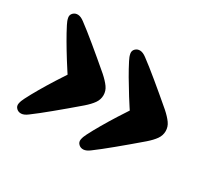

<svg xmlns="http://www.w3.org/2000/svg" viewBox="-102 -649 876 805"><g transform="rotate(30 336.0 -246.5)"><path d="M632 -247Q632 -226 619.5 -208.2Q607 -190.5 584 -170.5Q556 -146.5 530.2 -124.8Q504.5 -103 481.2 -84Q458 -65 438 -49Q418 -33 401.5 -21Q385 -8.5 371.5 -7.8Q358 -7 348.5 -16Q338.5 -25.5 341 -39.2Q343.5 -53 352 -69Q366.5 -97.5 385 -129.2Q403.5 -161 426.5 -197.5Q449.5 -234 478 -277V-217Q449.5 -259.5 426.5 -296.2Q403.5 -333 385 -364.8Q366.5 -396.5 352 -425Q343.5 -441 341 -454.8Q338.5 -468.5 348.5 -478Q358 -487 371.5 -486.2Q385 -485.5 401.5 -473Q418 -461 438 -445Q458 -429 481.2 -410Q504.5 -391 530.2 -369.2Q556 -347.5 584 -323.5Q607 -303 619.5 -285.5Q632 -268 632 -247ZM331 -247Q331 -226 318.5 -208.2Q306 -190.5 283 -170.5Q255 -146.5 229.2 -124.8Q203.5 -103 180.2 -84Q157 -65 137 -49Q117 -33 100.5 -21Q84 -8.5 70.5 -7.8Q57 -7 47.5 -16Q37.5 -25.5 40 -39.2Q42.5 -53 51 -69Q65.5 -97.5 84 -129.2Q102.5 -161 125.5 -197.5Q148.5 -234 177 -277V-217Q148.5 -259.5 125.5 -296.2Q102.5 -333 84 -364.8Q65.5 -396.5 51 -425Q42.5 -441 40 -454.8Q37.5 -468.5 47.5 -478Q57 -487 70.5 -486.2Q84 -485.5 100.5 -473Q117 -461 137 -445Q157 -429 180.2 -410Q203.5 -391 229.2 -369.2Q255 -347.5 283 -323.5Q306 -303 318.5 -285.5Q331 -268 331 -247Z"/></g></svg>

Font: Fraunces SuperSoft
Style: Regular
Weight: 900
Version: Version 1.000;[b76b70a41]